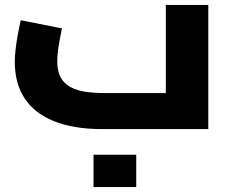

<svg xmlns="http://www.w3.org/2000/svg" viewBox="-20 -523 912 778"><path d="M391 0Q279 0 200 -31.5Q121 -63 80.5 -123.5Q40 -184 40 -272Q40 -296 43 -321.5Q46 -347 50 -370.5Q54 -394 58 -412.5Q62 -431 64 -441L231 -408Q228 -393 223.5 -370Q219 -347 215.5 -322Q212 -297 212 -275Q212 -235 225.5 -210Q239 -185 264 -171Q289 -157 324 -151.5Q359 -146 402 -146H652V-503H824V0ZM359 235V104H532V235Z"/></svg>

Font: Cairo Play Black
Style: Regular
Weight: 900
Version: Version 3.119